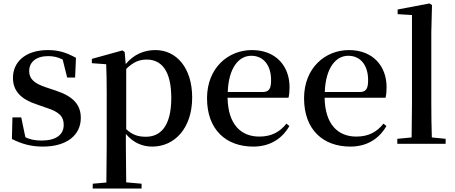

<svg xmlns="http://www.w3.org/2000/svg" viewBox="-20 -833 2633 1112"><path d="M228 16C369 16 448 -52 448 -150C448 -225 406 -274 304 -308L250 -326C175 -350 149 -378 149 -422C149 -473 189 -508 259 -508C290 -508 316 -502 343 -488L369 -384H415L420 -498C366 -528 320 -543 258 -543C127 -543 55 -474 55 -382C55 -303 106 -257 191 -229L245 -210C326 -185 349 -156 349 -110C349 -53 305 -19 221 -19C183 -19 154 -25 127 -38L103 -153H52L49 -28C105 0 158 16 228 16Z M862 16C993 16 1093 -93 1093 -268C1093 -440 1002 -543 880 -543C816 -543 756 -519 708 -462L702 -532L689 -541L512 -492V-467L595 -461C597 -412 598 -366 598 -299V19L596 224L517 231V259H800V231L711 223L709 19V-57C754 -4 807 16 862 16ZM711 -434C755 -477 791 -488 830 -488C916 -488 972 -422 972 -266C972 -100 908 -41 825 -41C781 -41 747 -51 711 -85Z M1447 16C1542 16 1613 -28 1656 -103L1639 -117C1601 -69 1553 -42 1482 -42C1377 -42 1301 -110 1298 -267H1651C1655 -284 1657 -303 1657 -328C1657 -449 1579 -543 1439 -543C1301 -543 1179 -439 1179 -264C1179 -81 1290 16 1447 16ZM1299 -300C1304 -440 1363 -510 1435 -510C1506 -510 1550 -455 1550 -369C1550 -320 1539 -300 1500 -300Z M2009 16C2104 16 2175 -28 2218 -103L2201 -117C2163 -69 2115 -42 2044 -42C1939 -42 1863 -110 1860 -267H2213C2217 -284 2219 -303 2219 -328C2219 -449 2141 -543 2001 -543C1863 -543 1741 -439 1741 -264C1741 -81 1852 16 2009 16ZM1861 -300C1866 -440 1925 -510 1997 -510C2068 -510 2112 -455 2112 -369C2112 -320 2101 -300 2062 -300Z M2363 0H2561V-29L2481 -37C2479 -98 2478 -172 2478 -232V-647L2482 -804L2467 -813L2283 -778V-751L2366 -746V-232L2364 -37L2281 -29V0Z"/></svg>

Font: GenKiMin2 TW SB
Style: Regular
Weight: 600
Version: Version 2.100;PS 2.1;hotconv 16.6.51;makeotf.lib2.5.65220 DE